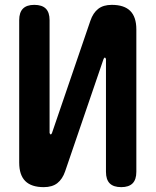

<svg xmlns="http://www.w3.org/2000/svg" viewBox="-20 -760 640 790"><path d="M541 -639V-53Q541 -21 525.5 -5.5Q510 10 479 10Q447 10 431.5 -5.5Q416 -21 416 -53V-517Q414 -523 412 -523Q410 -523 408.5 -521.5Q407 -520 406 -517L248 -55Q237 -23 216 -6.5Q195 10 160 10Q109 10 84 -15Q59 -40 59 -91V-677Q59 -709 74.5 -724.5Q90 -740 121 -740Q153 -740 168.5 -724.5Q184 -709 184 -677V-213Q186 -207 188 -207Q190 -207 191.5 -208.5Q193 -210 194 -213L352 -675Q363 -707 384 -723.5Q405 -740 440 -740Q491 -740 516 -715Q541 -690 541 -639Z"/></svg>

Font: Maple Mono Normal NL
Style: Bold
Weight: 700
Monospace: yes
Designer: subframe7536
Version: Version 7.000